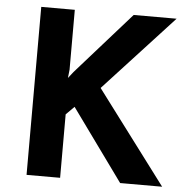

<svg xmlns="http://www.w3.org/2000/svg" viewBox="-52 -787 809 838"><g transform="rotate(5 352.0 -368.0)"><path d="M242 -474 238 -437 260 -465 500 -736H688L384 -406L689 0H505L278 -314L242 -278V0H95V-736H242Z"/></g></svg>

Font: Synthetic
Style: Bold
Weight: 700
Designer: Santiago Orozco
Foundry: Typemade
Version: Version 2.000; ttfautohint (v1.8.4.7-5d5b)